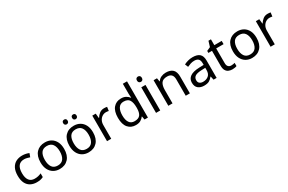

<svg xmlns="http://www.w3.org/2000/svg" viewBox="151 -2119 5232 3488"><g transform="rotate(-30 2767.0 -375.0)"><path d="M300 10Q229 10 173.5 -19Q118 -48 86.5 -109Q55 -170 55 -265Q55 -364 88 -426Q121 -488 177.5 -517Q234 -546 306 -546Q347 -546 385 -537.5Q423 -529 447 -517L420 -444Q396 -453 364 -461Q332 -469 304 -469Q146 -469 146 -266Q146 -169 184.5 -117.5Q223 -66 299 -66Q343 -66 376.5 -75Q410 -84 438 -97V-19Q411 -5 378.5 2.5Q346 10 300 10Z M1031 -269Q1031 -136 963.5 -63Q896 10 781 10Q710 10 654.5 -22.5Q599 -55 567 -117.5Q535 -180 535 -269Q535 -402 602 -474Q669 -546 784 -546Q857 -546 912.5 -513.5Q968 -481 999.5 -419.5Q1031 -358 1031 -269ZM626 -269Q626 -174 663.5 -118.5Q701 -63 783 -63Q864 -63 902 -118.5Q940 -174 940 -269Q940 -364 902 -418Q864 -472 782 -472Q700 -472 663 -418Q626 -364 626 -269Z M1636 -269Q1636 -136 1568.5 -63Q1501 10 1386 10Q1315 10 1259.5 -22.5Q1204 -55 1172 -117.5Q1140 -180 1140 -269Q1140 -402 1207 -474Q1274 -546 1389 -546Q1462 -546 1517.5 -513.5Q1573 -481 1604.5 -419.5Q1636 -358 1636 -269ZM1231 -269Q1231 -174 1268.5 -118.5Q1306 -63 1388 -63Q1469 -63 1507 -118.5Q1545 -174 1545 -269Q1545 -364 1507 -418Q1469 -472 1387 -472Q1305 -472 1268 -418Q1231 -364 1231 -269ZM1248 -681Q1248 -707 1262 -718.5Q1276 -730 1295 -730Q1314 -730 1328 -718.5Q1342 -707 1342 -681Q1342 -656 1328 -643.5Q1314 -631 1295 -631Q1276 -631 1262 -643.5Q1248 -656 1248 -681ZM1436 -681Q1436 -707 1449.5 -718.5Q1463 -730 1482 -730Q1501 -730 1515 -718.5Q1529 -707 1529 -681Q1529 -656 1515 -643.5Q1501 -631 1482 -631Q1463 -631 1449.5 -643.5Q1436 -656 1436 -681Z M2025 -546Q2040 -546 2057.5 -544.5Q2075 -543 2088 -540L2077 -459Q2064 -462 2048.5 -464Q2033 -466 2019 -466Q1978 -466 1942 -443.5Q1906 -421 1884.5 -380.5Q1863 -340 1863 -286V0H1775V-536H1847L1857 -438H1861Q1887 -482 1928 -514Q1969 -546 2025 -546Z M2378 10Q2278 10 2218 -59.5Q2158 -129 2158 -267Q2158 -405 2218.5 -475.5Q2279 -546 2379 -546Q2441 -546 2480.5 -523Q2520 -500 2545 -467H2551Q2550 -480 2547.5 -505.5Q2545 -531 2545 -546V-760H2633V0H2562L2549 -72H2545Q2521 -38 2481 -14Q2441 10 2378 10ZM2392 -63Q2477 -63 2511.5 -109.5Q2546 -156 2546 -250V-266Q2546 -366 2513 -419.5Q2480 -473 2391 -473Q2320 -473 2284.5 -416.5Q2249 -360 2249 -265Q2249 -169 2284.5 -116Q2320 -63 2392 -63Z M2848 -737Q2868 -737 2883.5 -723.5Q2899 -710 2899 -681Q2899 -653 2883.5 -639Q2868 -625 2848 -625Q2826 -625 2811 -639Q2796 -653 2796 -681Q2796 -710 2811 -723.5Q2826 -737 2848 -737ZM2891 -536V0H2803V-536Z M3319 -546Q3415 -546 3464 -499.5Q3513 -453 3513 -349V0H3426V-343Q3426 -472 3306 -472Q3217 -472 3183 -422Q3149 -372 3149 -278V0H3061V-536H3132L3145 -463H3150Q3176 -505 3222 -525.5Q3268 -546 3319 -546Z M3882 -545Q3980 -545 4027 -502Q4074 -459 4074 -365V0H4010L3993 -76H3989Q3954 -32 3915.5 -11Q3877 10 3809 10Q3736 10 3688 -28.5Q3640 -67 3640 -149Q3640 -229 3703 -272.5Q3766 -316 3897 -320L3988 -323V-355Q3988 -422 3959 -448Q3930 -474 3877 -474Q3835 -474 3797 -461.5Q3759 -449 3726 -433L3699 -499Q3734 -518 3782 -531.5Q3830 -545 3882 -545ZM3908 -259Q3808 -255 3769.5 -227Q3731 -199 3731 -148Q3731 -103 3758.5 -82Q3786 -61 3829 -61Q3897 -61 3942 -98.5Q3987 -136 3987 -214V-262Z M4419 -62Q4439 -62 4460 -65.5Q4481 -69 4494 -73V-6Q4480 1 4454 5.5Q4428 10 4404 10Q4362 10 4326.5 -4.5Q4291 -19 4269 -55Q4247 -91 4247 -156V-468H4171V-510L4248 -545L4283 -659H4335V-536H4490V-468H4335V-158Q4335 -109 4358.5 -85.5Q4382 -62 4419 -62Z M5067 -269Q5067 -136 4999.5 -63Q4932 10 4817 10Q4746 10 4690.5 -22.5Q4635 -55 4603 -117.5Q4571 -180 4571 -269Q4571 -402 4638 -474Q4705 -546 4820 -546Q4893 -546 4948.5 -513.5Q5004 -481 5035.5 -419.5Q5067 -358 5067 -269ZM4662 -269Q4662 -174 4699.5 -118.5Q4737 -63 4819 -63Q4900 -63 4938 -118.5Q4976 -174 4976 -269Q4976 -364 4938 -418Q4900 -472 4818 -472Q4736 -472 4699 -418Q4662 -364 4662 -269Z M5456 -546Q5471 -546 5488.5 -544.5Q5506 -543 5519 -540L5508 -459Q5495 -462 5479.5 -464Q5464 -466 5450 -466Q5409 -466 5373 -443.5Q5337 -421 5315.5 -380.5Q5294 -340 5294 -286V0H5206V-536H5278L5288 -438H5292Q5318 -482 5359 -514Q5400 -546 5456 -546Z"/></g></svg>

Font: Noto Sans Zanabazar Square
Style: Regular
Weight: 400
Version: Version 2.005; ttfautohint (v1.8.4.7-5d5b)